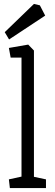

<svg xmlns="http://www.w3.org/2000/svg" viewBox="-20 -953 281 973"><path d="M30 0 25 -44 89 -58V-661H34L25 -710L123 -727L152 -697V-57L213 -44V0ZM26 -753 4 -790 152 -933 182 -926 209 -874Z"/></svg>

Font: Kreon Light Light
Style: Regular
Weight: 300
Version: Version 2.002